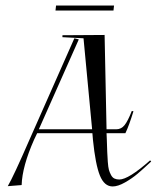

<svg xmlns="http://www.w3.org/2000/svg" viewBox="-20 -667 565 692"><path d="M182 -647H391L389 -629H180ZM58 0 8 4Q29 -32 86 -163L248 -529L264 -525L120 -201H312L281 -529L205 -533V-540L357 -541L364 -201H399Q417 -201 429 -216Q441 -231 455 -267L461 -266Q445 -214 432 -187H364L365 -164Q366 -134 366.5 -119Q367 -104 368.5 -84Q370 -64 372.5 -55Q375 -46 380 -36.5Q385 -27 392.5 -23.5Q400 -20 410 -20Q443 -20 521 -89L525 -85Q495 -57 475.5 -40.5Q456 -24 430.5 -9.5Q405 5 386 5Q356 5 340 -34.5Q324 -74 315 -163L313 -187H114L103 -164Q60 -67 58 0Z"/></svg>

Font: Kleymissky
Style: Regular
Weight: 500
Italic angle: -8°
Designer: gluk
Foundry: gluk
Version: Version 0.283